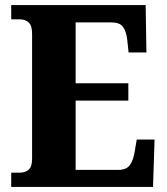

<svg xmlns="http://www.w3.org/2000/svg" viewBox="-20 -734 657 754"><path d="M24 0V-56H58Q79 -56 92.5 -67.5Q106 -79 106 -111V-601Q106 -634 92.5 -646Q79 -658 58 -658H24V-714H552L555 -528H485L480 -575Q476 -611 463 -628.5Q450 -646 418 -646H277V-407H484V-339H277V-67H446Q477 -67 490.5 -86.5Q504 -106 509 -139L517 -186H587L581 0Z"/></svg>

Font: Noto Serif SemiCondensed ExtraBold
Style: Regular
Weight: 800
Width: 4
Designer: Monotype Design Team
Foundry: Monotype Imaging Inc.
Version: Version 2.015